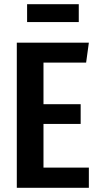

<svg xmlns="http://www.w3.org/2000/svg" viewBox="-20 -894 473 914"><path d="M390 -596H187V-398H364V-304H187V-96H403V0H60V-691H403ZM109 -789V-874H355V-789Z"/></svg>

Font: Fira Sans Compressed Medium
Style: Regular
Weight: 500
Width: 1
Designer: bBox Type GmbH & Carrois Corporate GbR & Edenspiekermann AG
Foundry: bBox Type GmbH & Carrois Corporate GbR & Edenspiekermann AG
Version: Version 4.301